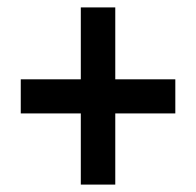

<svg xmlns="http://www.w3.org/2000/svg" viewBox="-20 -613 530 518"><path d="M198 -115H291V-307H453V-399H291V-593H198V-399H36V-307H198Z"/></svg>

Font: Noto Sans Tamil Condensed SemiBold
Style: Regular
Weight: 600
Width: 3
Designer: Jelle Bosma - Monotype Design Team
Foundry: Monotype Imaging Inc.
Version: Version 2.004